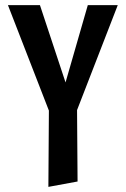

<svg xmlns="http://www.w3.org/2000/svg" viewBox="-20 -441 491 750"><path d="M440 -421 281 -11 283 268 169 289 171 -9 11 -421H136L236 -119L323 -421Z"/></svg>

Font: EauTest
Style: Bold
Weight: 700
Designer: Christian Thalmann (Catharsis Fonts)
Version: Version 0.001;PS 000.001;hotconv 1.0.88;makeotf.lib2.5.64775